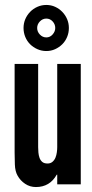

<svg xmlns="http://www.w3.org/2000/svg" viewBox="-20 -744 373 775"><path d="M211 -39H209Q181 11 125 11Q101 11 81.5 -2Q62 -15 51 -35Q41 -52 40 -80Q39 -108 39 -128V-486H134V-150Q134 -140 135 -128.5Q136 -117 139.5 -107Q143 -97 150.5 -90.5Q158 -84 172 -84Q184 -84 192 -91Q200 -98 204 -108Q208 -118 209.5 -129.5Q211 -141 211 -150V-486H306V0H211ZM167 -538Q148 -538 131 -545.5Q114 -553 101.5 -565.5Q89 -578 82 -595Q75 -612 75 -631Q75 -650 82 -666.5Q89 -683 101.5 -696Q114 -709 131 -716.5Q148 -724 167 -724Q186 -724 202.5 -716.5Q219 -709 231.5 -696Q244 -683 251 -666.5Q258 -650 258 -631Q258 -612 251 -595Q244 -578 231.5 -565.5Q219 -553 202.5 -545.5Q186 -538 167 -538ZM130 -631Q130 -616 141 -604.5Q152 -593 167 -593Q182 -593 192.5 -605Q203 -617 203 -631Q203 -646 192.5 -657.5Q182 -669 167 -669Q152 -669 141 -657.5Q130 -646 130 -631Z"/></svg>

Font: Osterbar
Style: Regular
Weight: 500
Width: 3
Designer: Peter Wiegel, Basierend auf Erbar schmal-halbfette Grotesk v. Jacob Erbar
Foundry: Peter Wiegel
Version: Version 1.0